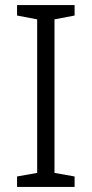

<svg xmlns="http://www.w3.org/2000/svg" viewBox="-20 -734 360 754"><path d="M273 0V-41L194 -55V-658L273 -673V-714H47V-673L126 -658V-55L47 -41V0Z"/></svg>

Font: Noto Kufi Arabic Light
Style: Regular
Weight: 300
Designer: Monotype Design Team, David Williams, Khaled Hosny
Foundry: Google LLC
Version: Version 2.109